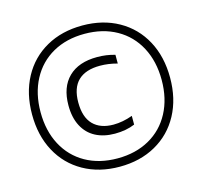

<svg xmlns="http://www.w3.org/2000/svg" viewBox="-109 -871 1054 1001"><g transform="rotate(-15 418.0 -370.0)"><path d="M45.5 -370Q45.5 -483.5 92 -569.8Q138.5 -656 223 -703.5Q307.5 -751 418 -751Q528.5 -751 613 -703.5Q697.5 -656 744 -569.8Q790.5 -483.5 790.5 -370Q790.5 -256.5 744 -170.2Q697.5 -84 613 -36.5Q528.5 11 418 11Q307.5 11 223 -36.5Q138.5 -84 92 -170.2Q45.5 -256.5 45.5 -370ZM745 -370Q745 -470.5 704.5 -546.8Q664 -623 590 -664.5Q516 -706 418 -706Q320 -706 246.2 -664.5Q172.5 -623 132 -546.8Q91.5 -470.5 91.5 -370Q91.5 -269.5 132 -193.2Q172.5 -117 246.2 -75.5Q320 -34 418 -34Q516 -34 590 -75.5Q664 -117 704.5 -193.2Q745 -269.5 745 -370ZM241 -367Q241 -465 295.5 -518.5Q350 -572 450 -572Q501 -572 546 -558.5V-511.5Q498.5 -524.5 453 -524.5Q375 -524.5 334.8 -485.8Q294.5 -447 294.5 -368.5Q294.5 -289 333.2 -249.2Q372 -209.5 442.5 -209.5Q492.5 -209.5 546 -229V-182Q499 -162 438 -162Q378 -162 333.8 -185.2Q289.5 -208.5 265.2 -254.8Q241 -301 241 -367Z"/></g></svg>

Font: Encode Sans Condensed Light
Style: Regular
Weight: 300
Width: 3
Designer: Multiple Designers
Foundry: Impallari Type
Version: Version 2.000